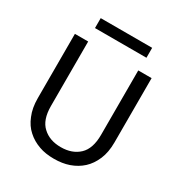

<svg xmlns="http://www.w3.org/2000/svg" viewBox="-197 -992 1070 1138"><g transform="rotate(30 337.5 -423.5)"><path d="M166 -255.9Q166 -160.2 213.9 -117.2Q260.7 -73.2 337.9 -73.2Q415 -73.2 461.9 -117.2Q508.8 -161.1 508.8 -255.9V-696.8H600.1V-256.8Q600.1 -189.5 579.1 -140.1Q557.6 -89.8 522.9 -58.1Q487.8 -25.9 439 -8.8Q394 6.8 336.9 6.8Q278.8 6.8 235.8 -8.8Q187 -25.9 151.9 -58.1Q116.2 -89.4 96.2 -140.1Q75.2 -189.5 75.2 -256.8V-696.8H166ZM161.1 -786.1V-854H513.2V-786.1Z"/></g></svg>

Font: PoppinsZ
Style: Regular
Weight: 400
Designer: Ninad Kale (Devanagari), Jonny Pinhorn (Latin)
Foundry: Indian Type Foundry
Version: Version 3.002;FEAKit 1.0